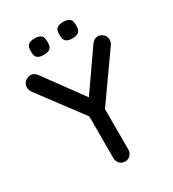

<svg xmlns="http://www.w3.org/2000/svg" viewBox="-207 -989 997 1104"><g transform="rotate(-30 292.0 -437.0)"><path d="M518 -703Q537 -703 552.5 -688.5Q568 -674 568 -652Q568 -644 565.5 -636.5Q563 -629 558 -621L329 -297L345 -356V-51Q345 -29 330 -14.5Q315 0 296 0Q275 0 260.5 -14.5Q246 -29 246 -51V-348L253 -319L32 -614Q24 -625 21 -634.5Q18 -644 18 -653Q18 -675 35.5 -689Q53 -703 71 -703Q95 -703 112 -680L312 -406L288 -409L476 -679Q493 -703 518 -703ZM386 -765Q359 -765 345.5 -776Q332 -787 332 -812V-827Q332 -853 346 -863.5Q360 -874 386 -874Q415 -874 428.5 -863Q442 -852 442 -827V-812Q442 -786 428 -775.5Q414 -765 386 -765ZM196 -765Q169 -765 155.5 -776Q142 -787 142 -812V-827Q142 -853 156 -863.5Q170 -874 197 -874Q225 -874 238.5 -863Q252 -852 252 -827V-812Q252 -786 238 -775.5Q224 -765 196 -765Z"/></g></svg>

Font: Quicksand SemiBold
Style: Regular
Weight: 600
Designer: Andrew Paglinawan
Foundry: Andrew Paglinawan
Version: Version 3.006